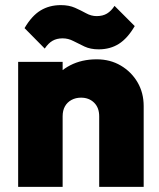

<svg xmlns="http://www.w3.org/2000/svg" viewBox="-20 -731 623 751"><path d="M368 0V-276Q368 -310 348 -329.5Q328 -349 297 -349Q276 -349 259.5 -340Q243 -331 234 -315Q225 -299 225 -276L157 -308Q157 -367 183 -409.5Q209 -452 254.5 -475.5Q300 -499 358 -499Q411 -499 452.5 -474.5Q494 -450 518 -409Q542 -368 542 -316V0ZM51 0V-489H225V0ZM366 -538Q334 -538 310.5 -549Q287 -560 267 -570.5Q247 -581 225 -581Q202 -581 185.5 -571.5Q169 -562 155 -541L76 -621Q104 -669 138.5 -690Q173 -711 218 -711Q250 -711 273.5 -700.5Q297 -690 317 -679Q337 -668 358 -668Q382 -668 398.5 -678Q415 -688 428 -708L507 -629Q479 -581 445 -559.5Q411 -538 366 -538Z"/></svg>

Font: Outfit Thin ExtraBold
Style: Regular
Weight: 800
Version: Version 1.100;gftools[0.9.27]